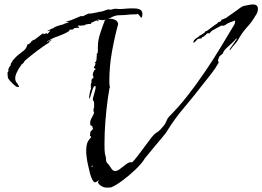

<svg xmlns="http://www.w3.org/2000/svg" viewBox="-20 -827 1190 871"><path d="M463 24Q452 24 440 17Q428 10 424 0L429 -10Q427 -8 420.5 -4Q414 0 412 0Q405 0 399 -11.5Q393 -23 388.5 -39.5Q384 -56 381 -71.5Q378 -87 376 -94Q374 -106 372.5 -118.5Q371 -131 371 -143Q371 -163 375 -176Q379 -189 393 -204L392 -210L388 -209L390 -229L402 -242L398 -256Q389 -255 389 -268Q389 -281 396 -292Q399 -298 402 -304Q405 -310 407 -315Q404 -320 404 -328Q404 -334 407 -340V-359Q407 -368 404 -369Q401 -371 401 -376Q401 -380 404.5 -391.5Q408 -403 411 -415Q414 -427 414 -431Q414 -437 411 -437Q406 -437 401.5 -425.5Q397 -414 393.5 -400.5Q390 -387 387 -382Q387 -379 384 -379Q384 -387 387 -404Q390 -421 393 -425Q392 -428 392 -440Q392 -447 393 -448Q395 -450 395 -453V-459Q395 -469 400 -471Q404 -472 404 -477Q404 -480 403 -482Q401 -484 401 -486Q401 -496 403 -498Q404 -499 408 -509Q413 -509 413 -516L406 -518V-523Q409 -524 411 -531L414 -540L410 -541V-543Q417 -547 418 -558.5Q419 -570 419 -577L421 -578L419 -579L418 -582Q424 -584 424 -598V-616Q424 -644 435 -677Q446 -710 456 -736Q460 -738 459 -738Q455 -737 451 -736.5Q447 -736 443 -736Q432 -736 423 -739V-738L427 -735Q427 -730 423 -730V-734H421Q415 -734 408 -730Q401 -726 394 -724L393 -719Q389 -719 378 -717.5Q367 -716 365 -714L368 -713L339 -710L341 -713L336 -712L335 -710H338L332 -707Q331 -706 334 -706H337L339 -703V-701H329Q326 -700 323 -700Q320 -700 318 -700Q313 -697 313 -694L300 -692L298 -694Q295 -691 294 -688Q293 -684 290 -684Q279 -677 267 -672Q255 -667 242 -662Q229 -658 217 -652Q205 -646 194 -639L193 -637V-636Q194 -637 203 -642Q212 -647 214 -647V-646Q212 -645 208 -641Q206 -639 205 -639L201 -635L206 -636Q191 -627 168.5 -611Q146 -595 124 -577.5Q102 -560 89 -548L91 -547L79 -534L81 -539L63 -512V-511Q58 -503 53.5 -492.5Q49 -482 49 -472Q49 -458 58 -449Q66 -438 66 -434V-433L64 -432Q55 -432 50 -437L38 -447Q22 -463 18 -470Q14 -477 14 -499Q18 -500 18 -506Q18 -507 19 -508V-509L18 -511L15 -506Q16 -508 17 -510.5Q18 -513 19 -515L22 -524H23Q25 -524 28 -530Q29 -532 29 -533.5Q29 -535 30 -536Q28 -534 27 -534L40 -556H41Q53 -571 65.5 -580Q78 -589 89 -598.5Q100 -608 104 -624V-626H108Q112 -628 115.5 -630.5Q119 -633 121 -637Q123 -640 126.5 -642.5Q130 -645 134 -647V-645L175 -676L176 -674L181 -676Q179 -674 178 -674Q176 -672 176 -671L194 -678L191 -673V-672Q194 -672 199 -677Q204 -682 206 -684L203 -685Q207 -685 208 -689L195 -685L197 -688L215 -697L221 -699L223 -700L224 -701Q227 -704 236.5 -707.5Q246 -711 255 -713.5Q264 -716 266 -716Q268 -718 277.5 -721Q287 -724 291 -725L292 -727H277L299 -735V-734L349 -755L351 -753Q359 -753 369 -760Q380 -766 390 -766V-765L427 -772V-773Q439 -773 452 -778Q457 -780 463 -782Q469 -784 475 -785V-784Q476 -783 479 -783Q482 -783 485 -783.5Q488 -784 491 -785Q497 -787 502 -787H510Q513 -786 518 -786Q527 -786 536 -786.5Q545 -787 554 -788Q562 -789 571 -789Q580 -789 589 -789Q603 -789 614.5 -784Q626 -779 626 -762Q626 -760 625 -753.5Q624 -747 622 -747Q618 -747 613 -756Q607 -764 602 -764Q601 -764 599 -762H593Q584 -762 575 -761.5Q566 -761 558 -760Q549 -759 540 -758.5Q531 -758 522 -758Q502 -758 483 -747Q479 -746 476 -744Q473 -742 469 -741Q472 -742 475 -742Q478 -742 481 -742Q492 -742 503 -736.5Q514 -731 516 -718Q499 -655 487.5 -590Q476 -525 476 -460Q476 -452 476.5 -444.5Q477 -437 479 -430L477 -429Q476 -422 475 -416Q474 -410 473 -404Q472 -398 471 -392Q470 -386 469 -379Q462 -328 458 -276Q454 -224 454 -173Q454 -159 454.5 -145Q455 -131 459 -118Q460 -115 460.5 -111.5Q461 -108 461 -103Q461 -93 466 -88Q475 -79 483.5 -65Q492 -51 502 -51Q512 -51 525 -61Q538 -71 551 -81Q564 -91 572 -91H578Q580 -91 581 -92Q591 -102 606 -121.5Q621 -141 637 -163Q653 -185 666 -201.5Q679 -218 685 -222Q699 -230 706.5 -238Q714 -246 723 -257Q731 -266 735 -278Q740 -291 747 -298Q790 -341 830.5 -392.5Q871 -444 908 -499Q946 -554 979.5 -610Q1013 -666 1045 -719L1047 -734Q1035 -730 1023 -725.5Q1011 -721 1001 -713L992 -710L984 -711L942 -688Q941 -687 939 -685Q937 -683 935 -681Q931 -675 928 -675Q926 -675 924 -677Q920 -676 916 -672Q913 -667 909 -666Q907 -661 904 -661L896 -658Q896 -653 892.5 -652.5Q889 -652 885 -652Q879 -650 878 -651Q876 -648 868 -640.5Q860 -633 858 -633Q857 -633 857 -635Q857 -637 858 -639.5Q859 -642 860 -644Q863 -647 866 -650Q869 -653 873 -655Q876 -657 879 -659.5Q882 -662 886 -664Q886 -669 887 -668Q887 -667 890 -667Q891 -667 893 -669Q893 -670 895 -670L909 -680Q911 -684 912 -685Q912 -686 916 -686Q918 -686 920 -688L923 -690Q928 -694 943.5 -705.5Q959 -717 966 -721V-722Q968 -723 968.5 -724Q969 -725 970 -726Q970 -728 975 -728Q978 -728 979 -729L982 -731L986 -739V-738Q992 -740 993 -740L994 -741H995Q998 -744 1003 -744Q1010 -749 1016.5 -753.5Q1023 -758 1030 -763Q1037 -768 1043.5 -772.5Q1050 -777 1057 -782Q1062 -786 1068 -790.5Q1074 -795 1080 -798Q1085 -800 1103 -803.5Q1121 -807 1127 -807Q1137 -807 1143.5 -802.5Q1150 -798 1150 -787Q1150 -770 1139 -756Q1122 -726 1100 -703Q1077 -677 1061 -648Q1055 -636 1045 -626Q1040 -621 1035.5 -615Q1031 -609 1027 -604Q1026 -603 1026 -602Q1024 -600 1023 -600Q1022 -600 1022 -601V-604L1054 -650L1053 -654Q1045 -643 1031.5 -631Q1018 -619 1006 -607.5Q994 -596 991 -584L976 -572L972 -562Q969 -558 969 -552Q969 -549 971 -547Q972 -546 972 -544V-543Q959 -519 940 -494.5Q921 -470 904 -449Q883 -422 861.5 -395Q840 -368 818 -342Q773 -290 737 -231Q735 -227 732 -223.5Q729 -220 726 -216L714 -201L686 -168L658 -134Q654 -130 651 -125.5Q648 -121 644 -117Q640 -113 637 -108.5Q634 -104 631 -99Q618 -80 591.5 -55Q565 -30 535.5 -8Q506 14 484 23Q482 23 479 23Q476 23 474 24ZM396 -69 400 -72 401 -78 394 -70Z"/></svg>

Font: Water Brush
Style: Regular
Weight: 400
Designer: Robert E. Leuschke
Foundry: Robert E. Leuschke
Version: Version 1.010; ttfautohint (v1.8.4.7-5d5b)